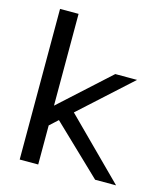

<svg xmlns="http://www.w3.org/2000/svg" viewBox="-114 -859 828 948"><g transform="rotate(15 300.0 -385.0)"><path d="M567.9 0H460.9L211.9 -238.3L169.9 -199.7V0H75.2V-770H169.9V-300.8L421.9 -529.8H533.2L273.4 -293.9Z"/></g></svg>

Font: Aurulent Sans Mono
Style: Regular
Weight: 400
Monospace: yes
Version: Version 2007.05.04